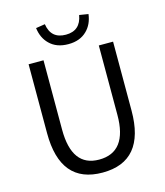

<svg xmlns="http://www.w3.org/2000/svg" viewBox="-136 -1043 992 1157"><g transform="rotate(-15 360.5 -464.0)"><path d="M97 -303V-733H190V-300Q190 -68 360 -68Q535 -68 535 -300V-733H624V-303Q624 13 360 13Q97 13 97 -303ZM244 -831Q205 -869 197 -932L254 -941Q268 -847 361 -847Q452 -847 468 -941L524 -932Q516 -869 477 -831Q434 -788 361 -788Q287 -788 244 -831Z"/></g></svg>

Font: Source Han Sans K Regular
Style: Regular
Weight: 400
Designer: Ryoko NISHIZUKA  (kana & ideographs); Paul D. Hunt (Latin, Greek & Cyrillic); Wenlong ZHANG  (bopomofo); Sandoll Communi
Foundry: Adobe Systems Incorporated
Version: Version 1.00 July 18, 2014, initial release